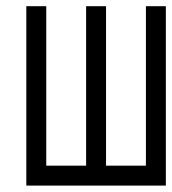

<svg xmlns="http://www.w3.org/2000/svg" viewBox="-20 -582 540 602"><path d="M62.5 -562.5V0H500V-562.5H437.5Q437.5 -562.5 437.5 -62.5H312.5Q312.5 -62.5 312.5 -562.5H250Q250 -562.5 250 -62.5H125Q125 -62.5 125 -562.5Z"/></svg>

Font: UnifontExMono
Style: Regular
Weight: 500
Version: Version 15.0.06